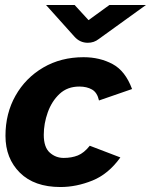

<svg xmlns="http://www.w3.org/2000/svg" viewBox="-20 -740 607 772"><path d="M223 12Q118 12 60 -45.5Q2 -103 2 -194Q2 -284 42.5 -355.5Q83 -427 154 -468.5Q225 -510 316 -510Q381 -510 432.5 -482.5Q484 -455 511 -382L378 -336Q371 -368 350 -380Q329 -392 299 -392Q251 -392 219.5 -362.5Q188 -333 172 -288Q156 -243 156 -198Q156 -148 180 -126.5Q204 -105 236 -105Q268 -105 293 -115Q318 -125 341 -154L464 -107Q416 -40 351.5 -14Q287 12 223 12ZM333 -568Q301 -568 279 -593L165 -720H280L336 -659L420 -720H567L377 -583Q358 -568 333 -568Z"/></svg>

Font: Atkinson Hyperlegible
Style: Bold Italic
Weight: 700
Italic angle: -12°
Designer: Elliott Scott, Megan Eiswerth, Linus Boman, Theodore Petrosky
Foundry: Braille Institute
Version: Version 1.006; ttfautohint (v1.8.3)